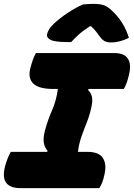

<svg xmlns="http://www.w3.org/2000/svg" viewBox="-38 -975 694 995"><path d="M477 0H69Q-46 0 -9 -123Q-2 -146 4.5 -161Q11 -176 18 -188H206L209 -193Q193 -211 189 -235Q185 -259 195 -299Q210 -354 232 -404Q254 -454 262 -514H238Q163 -514 134.5 -542Q106 -570 119 -621Q132 -672 148 -700H556Q606 -700 625 -670.5Q644 -641 630 -586Q625 -564 618.5 -546Q612 -528 604 -514H422L418 -509Q435 -493 439 -470.5Q443 -448 434 -413Q426 -376 411.5 -340Q397 -304 384 -267Q371 -230 366 -188H416Q475 -188 495.5 -155.5Q516 -123 503 -69Q498 -46 492.5 -31.5Q487 -17 477 0ZM392 -952Q404 -953 419.5 -954Q435 -955 445 -955Q477 -955 498.5 -948.5Q520 -942 544 -918Q573 -891 594.5 -857Q616 -823 630 -779Q582 -755 538 -755Q516 -755 503 -762.5Q490 -770 478 -787Q469 -800 459.5 -812Q450 -824 434 -839H428Q392 -816 368.5 -794.5Q345 -773 331 -757H312Q244 -757 223 -769Q202 -781 206 -798Q208 -808 216 -822Q224 -836 241 -852Q272 -881 312.5 -908Q353 -935 392 -952Z"/></svg>

Font: Recursive Mn Csl St Blk
Style: Italic
Weight: 900
Italic angle: -15°
Monospace: yes
Version: Version 1.079;hotconv 1.0.112;makeotfexe 2.5.65598; ttfautoh